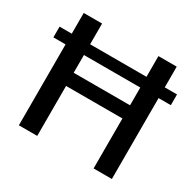

<svg xmlns="http://www.w3.org/2000/svg" viewBox="-155 -893 1087 1066"><g transform="rotate(30 388.0 -360.0)"><path d="M568.8 -404.8V-518.6H207.5V-404.8ZM764.6 -587.4V-518.6H686V0H568.8V-320.3H207.5V0H89.8V-518.6H11.7V-587.4H89.8V-720.2H207.5V-587.4H568.8V-720.2H686V-587.4Z"/></g></svg>

Font: Lato-SemiBold
Style: Regular
Weight: 500
Designer: Lukasz Dziedzic with Adam Twardoch and Botio Nikoltchev
Foundry: tyPoland Lukasz Dziedzic
Version: ""